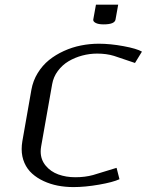

<svg xmlns="http://www.w3.org/2000/svg" viewBox="-20 -778 623 809"><path d="M290 10.3Q255.4 10.3 223.6 4.2Q191.9 -2 164.1 -14.9Q136.2 -27.8 115.5 -46.4Q94.7 -64.9 83 -91.6Q71.3 -118.2 71.3 -149.9Q71.3 -166 74.2 -183.1L112.3 -399.9Q119.1 -438 138.9 -470.2Q158.7 -502.4 186.5 -524.9Q214.4 -547.4 249.3 -563.2Q284.2 -579.1 321.3 -586.4Q358.4 -593.8 396.5 -593.8Q444.8 -593.8 500.5 -583.5Q556.2 -573.2 578.1 -560.5L548.8 -512.7L460.4 -542.5Q428.7 -552.2 389.2 -552.2Q357.4 -552.2 326.4 -543.9Q295.4 -535.6 269 -520Q242.7 -504.4 223.9 -479.2Q205.1 -454.1 199.7 -422.9L153.3 -160.6Q151.4 -149.9 151.4 -139.6Q151.4 -105.5 172.4 -80.1Q193.4 -54.7 225.8 -43Q258.3 -31.2 297.4 -31.2Q338.4 -31.2 372.1 -40.5L471.2 -70.8L483.4 -22.9Q456.5 -10.3 397.5 0Q338.4 10.3 290 10.3ZM384.3 -758.3H478L466.8 -695.8Q463.4 -675.3 416.5 -675.3Q394.5 -675.3 383.1 -681.4Q371.6 -687.5 373 -695.8Z"/></svg>

Font: Resagnicto
Style: Italic
Weight: 500
Italic angle: -10°
Version: Version 0.999